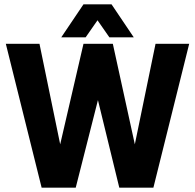

<svg xmlns="http://www.w3.org/2000/svg" viewBox="-20 -870 904 890"><path d="M259 -201 367 -667H503L605 -201L701 -667H857L691 0H533L434 -406L331 0H173L7 -667H163ZM264 -697 367 -850H497L600 -697H487L432 -776L377 -697Z"/></svg>

Font: Epunda Sans
Style: Bold
Weight: 700
Designer: Simon Atzbach
Foundry: typofactur
Version: Version 2.204; ttfautohint (v1.8.4.7-5d5b)